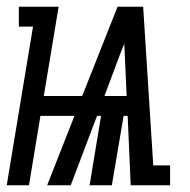

<svg xmlns="http://www.w3.org/2000/svg" viewBox="-43 -550 563 570"><path d="M-23 0 55 -471H13V-530H131L87 -265H201L306 -530H382L412 -59H462V0H345L336 -206H324L289 0H223L257 -206H245L167 0H97L178 -206H77L43 0ZM267 -265H333L329 -353Q328 -370 327.5 -386.5Q327 -403 326 -420Q319 -403 312.5 -386.5Q306 -370 300 -353Z"/></svg>

Font: Iosevka Slab
Style: Italic
Weight: 400
Italic angle: -9°
Monospace: yes
Designer: Belleve Invis
Foundry: Belleve Invis
Version: Version 11.1.0; ttfautohint (v1.8.3)